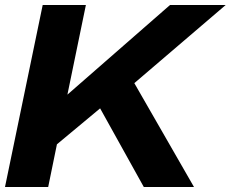

<svg xmlns="http://www.w3.org/2000/svg" viewBox="-27 -749 924 769"><path d="M-7 0 144 -729H317L243 -370L654 -729H877L511 -416L750 0H549L374 -315L201 -171L166 0Z"/></svg>

Font: Mona Sans Expanded
Style: Bold Italic
Weight: 700
Width: 7
Italic angle: -11.7°
Designer: Deni Anggara
Foundry: GitHub
Version: Version 1.001;gftools[0.9.33]